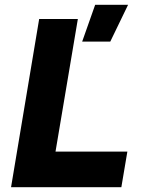

<svg xmlns="http://www.w3.org/2000/svg" viewBox="-20 -779 585 799"><path d="M26 0 143 -700H304L211 -148H510L485 0ZM322 -606 376 -759H513L439 -606Z"/></svg>

Font: Figtree ExtraBold
Style: Italic
Weight: 800
Italic angle: -9.5°
Foundry: Erik Kennedy
Version: Version 2.001;gftools[0.9.30]